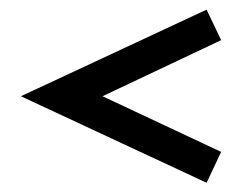

<svg xmlns="http://www.w3.org/2000/svg" viewBox="-20 -418 530 406"><path d="M24.2 -214.5 416.9 -397.6 447.6 -333.1 196.8 -214.5 447.6 -96.8 416.9 -31.5Z"/></svg>

Font: Playfair Micro SmCond SmLight
Style: Regular
Weight: 360
Width: 4
Designer: Claus Eggers Sørensen
Foundry: Claus Eggers Sørensen
Version: Version 2.100;Glyphs 3.2 (3219)